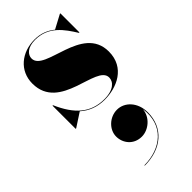

<svg xmlns="http://www.w3.org/2000/svg" viewBox="-268 -534 996 996"><g transform="rotate(-45 230.0 -36.0)"><path d="M38.5 10 114.5 -39.5C150.5 -7.5 194.5 10 249 10C336 10 440.5 -33 440.5 -152C440.5 -350 131 -311 131 -410C131 -437 155.5 -465.5 212.5 -465.5C310.5 -465.5 359 -394.5 399 -330H402.5V-470H399L323 -429.5C294 -453 258 -469 212 -469C117.5 -469 42 -409 42 -315C42 -109 346.5 -151.5 346.5 -55.5C346.5 -25 318 6.5 249 6.5C149 6.5 86 -51 38.5 -160H35V10ZM155 186.5C155 236.5 191 281.5 249.5 281.5C298.5 281.5 350 239.5 353.5 184C373.5 320 275.5 395.5 153.5 395.5V398.5C277.5 398.5 360.5 326.5 360.5 214.5C360.5 140 312 91 256.5 91C202 91 155 136 155 186.5Z"/></g></svg>

Font: Bodoni* 48pt Fatface
Style: Regular
Weight: 900
Version: Version 2.3